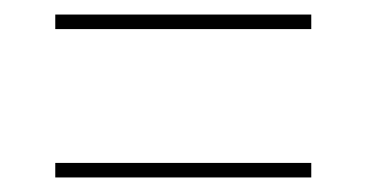

<svg xmlns="http://www.w3.org/2000/svg" viewBox="-20 -489 505 264"><path d="M56 -449H408V-469H56ZM56 -245H408V-265H56Z"/></svg>

Font: Noto Serif Display Condensed ExtraBold
Style: Regular
Weight: 800
Width: 3
Designer: Monotype Design Team
Foundry: Monotype Imaging Inc.
Version: Version 2.009